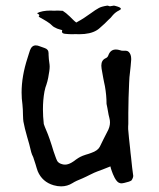

<svg xmlns="http://www.w3.org/2000/svg" viewBox="-20 -661 564 681"><path d="M452.1 -41Q452.6 -39.6 452.6 -37.6Q452.6 -30.3 446.3 -21L441.9 -18.6L437 -16.6Q418 -10.7 409.7 -10.7Q408.2 -10.7 406.7 -11.2Q396 -12.7 386.7 -30.3Q379.4 -44.9 376.5 -54.2Q373 -63.5 371.6 -70.8L348.1 -61.5L324.7 -52.7Q316.4 -49.8 298.8 -41L286.1 -34.7L273.4 -28.8Q248.5 -19 237.3 -11.7Q218.8 0 196.8 0Q184.1 0 170.4 -3.9Q129.9 -15.6 113.8 -53.7L109.9 -65.4L106 -78.6Q100.6 -96.7 97.7 -104L93.8 -112.3L90.8 -121.1Q87.4 -135.7 83.5 -150.4L76.2 -175.8Q67.4 -206.1 63 -230Q62 -235.8 61.5 -253.9L61 -272L59.6 -290.5Q56.6 -311 56.6 -333Q56.6 -390.6 77.6 -455.1L82 -469.2L86.4 -482.9Q92.8 -500 106.9 -500Q113.8 -500 121.6 -496.6L138.2 -490.7Q152.3 -486.3 152.3 -472.2V-466.8Q152.3 -460 153.3 -451.2L155.8 -431.6Q156.2 -428.2 156.2 -424.8Q156.2 -417.5 154.8 -408.2L150.9 -384.8Q148.4 -372.1 144.5 -360.4L141.1 -350.6Q139.6 -344.2 137.7 -336.4Q132.3 -306.6 132.3 -273.4Q132.3 -248 135.3 -221.2Q135.7 -218.3 149.9 -184.6Q155.8 -169.4 163.6 -145L169.9 -124.5L176.8 -105L179.7 -97.2L183.1 -89.8Q188 -82.5 197.3 -79.6Q203.6 -77.1 210.4 -77.1Q221.2 -77.1 233.4 -84L241.2 -88.9L249 -94.7Q258.8 -101.6 264.6 -104.5Q272 -108.4 284.2 -112.3L293.9 -115.2L303.7 -118.7Q326.7 -126.5 334 -140.6L347.2 -167.5Q355 -183.6 360.4 -193.4Q370.1 -210.4 370.1 -226.6Q370.1 -230.5 369.6 -234.4L367.7 -243.7L365.2 -253.9Q362.3 -267.6 360.8 -278.3L359.4 -285.2L357.9 -292.5Q357.9 -323.2 352.1 -355.5L349.1 -369.6L346.2 -384.3Q342.8 -402.8 340.3 -417.5Q339.4 -423.3 339.4 -428.2Q339.4 -447.8 355 -454.6Q361.8 -457.5 364.3 -464.8Q371.6 -485.4 391.1 -485.4Q397.9 -485.4 405.8 -482.9L411.1 -481.4L416.5 -481H427.2Q433.1 -480.5 437 -476.6Q445.3 -467.8 445.3 -452.6V-449.2Q444.3 -437.5 443.4 -426.3L441.4 -407.7Q438.5 -386.2 438 -366.7L436 -313.5L435.1 -260.3V-221.7L434.6 -212.4V-203.1Q437 -172.9 441.4 -135.3L442.9 -119.6L444.8 -103.5Q446.8 -84.5 448.7 -66.9Q450.7 -48.3 452.1 -41ZM397 -637.7Q408.7 -633.8 408.7 -629.9Q408.7 -627 402.3 -624Q390.1 -618.2 380.4 -607.4L372.6 -598.1Q368.2 -593.3 363.8 -589.8L351.6 -577.6L332.5 -560.5Q328.1 -556.6 323.2 -553.7Q300.3 -539.6 260.7 -539.6Q254.4 -539.6 248 -540Q242.2 -539.6 235.8 -539.6Q230 -539.6 223.6 -540Q207 -540.5 202.6 -543.5Q199.7 -545.4 199.7 -548.8Q199.7 -551.3 200.7 -554.2L196.8 -555.2L191.9 -556.6Q186 -558.1 182.6 -559.6Q169.4 -565.4 165.5 -569.8Q159.2 -576.7 146 -585L133.8 -592.3L121.6 -599.1Q119.1 -600.6 118.2 -601.6Q117.2 -602.5 117.2 -603.5Q117.2 -604 117.7 -604Q119.6 -605.5 119.6 -606.9Q119.6 -607.9 118.2 -609.4L111.3 -614.3Q129.4 -623.5 158.7 -623.5Q165 -623.5 171.9 -623Q177.7 -623.5 184.1 -623.5Q193.4 -623.5 202.6 -622.6Q213.9 -615.7 227.5 -602.5L238.3 -591.8Q244.6 -585.4 250.5 -581.1Q269 -591.3 277.8 -597.2L303.2 -614.7Q318.4 -626 330.1 -632.3Q338.9 -637.7 360.8 -641.1L365.2 -640.1L369.6 -638.7Q374 -639.6 384.3 -641.1L390.6 -639.6Z"/></svg>

Font: Kurland
Style: Regular
Weight: 400
Designer: GGBot
Version: 0.22